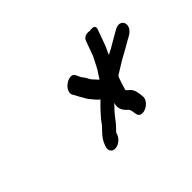

<svg xmlns="http://www.w3.org/2000/svg" viewBox="-75 -616 605 605"><g transform="rotate(-45 228.0 -313.0)"><path d="M153.4 -153.5C168.2 -153.5 183.9 -165.9 189 -180L191.5 -186.9C191.5 -186.9 192.2 -188 193.7 -189.6C200.8 -196.9 211.8 -207.9 221.7 -222C225.9 -228.1 244.4 -249.1 253.3 -257.7C245.5 -233.8 260 -218.7 269.9 -210.5C273.5 -207.5 274.9 -199.4 276.7 -186.4C281 -154.9 335.5 -179.7 331.5 -209.6C329.4 -224.7 329.5 -242.8 313.3 -254.6C312.3 -255.6 308.8 -258.6 306.6 -261.4C308.7 -267.2 318.9 -306.8 324.3 -310C345.1 -322.2 363.3 -334.9 382.3 -344.6L404.3 -356.9C422.4 -367.8 422.4 -367 435.9 -374.9C472 -395.7 454.9 -436.9 420.4 -417.1C407.5 -409.5 407.2 -409.2 389 -399.1L369.2 -387.5C364 -385 356.9 -381.3 348.5 -376.5L351.7 -385.2L359.5 -401.2L380.2 -458C387.6 -478.3 361.8 -472.9 359.2 -472.6C356.8 -472.9 335.4 -477.9 328.2 -458L310.4 -409.2C303.5 -396.5 295.3 -378.4 288.8 -367.7C283.2 -359.8 278.2 -351.3 272.4 -342.3C267.5 -346.5 262.2 -353.7 254.9 -361C250.2 -366.5 247.3 -376.9 238.6 -386.7C235.5 -390.4 233.9 -395.4 230.5 -402.5C220.9 -430.5 169.6 -399.2 177 -372.3C177.2 -371.4 190.5 -347.5 191 -346.5C196.6 -339.5 199.6 -328.3 208.6 -319C213.4 -314.1 219.4 -304.3 230.2 -296C220.2 -286.1 209.1 -275.5 195.7 -260.1C180.9 -244.1 179.4 -237.8 171.1 -229.8C161.5 -220 146.4 -205.7 139.6 -187L137 -180C131.9 -165.9 138.5 -153.5 153.4 -153.5Z"/></g></svg>

Font: Take Off
Style: Moose
Weight: 400
Foundry: Cannot Into Space Fonts
Version: Version 0.89